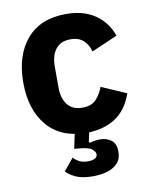

<svg xmlns="http://www.w3.org/2000/svg" viewBox="-84 -599 686 874"><g transform="rotate(-10 258.5 -162.5)"><path d="M281 12Q163 12 99.5 -62.5Q36 -137 36 -263Q36 -389 99.5 -463Q163 -537 281 -537Q361 -537 414.5 -501Q468 -465 491 -400L371 -348Q364 -378 342 -399Q320 -420 281 -420Q236 -420 213 -390.5Q190 -361 190 -311V-213Q190 -164 213 -134Q236 -104 281 -104Q325 -104 346.5 -128Q368 -152 379 -183L494 -133Q468 -58 413 -23Q358 12 281 12ZM276 212Q224 212 194.5 197.5Q165 183 152 168L198 112Q208 124 224.5 132.5Q241 141 264 141Q283 141 295.5 135Q308 129 308 116Q308 105 294 92.5Q280 80 233 76L212 74L234 -30H301L283 55L287 59Q299 56 311 54Q323 52 335 52Q365 52 386.5 68Q408 84 408 121Q408 155 389 175Q370 195 340 203.5Q310 212 276 212Z"/></g></svg>

Font: IBM Plex Sans
Style: Bold
Weight: 700
Designer: Mike Abbink, Paul van der Laan, Pieter van Rosmalen
Foundry: Bold Monday
Version: Version 3.201